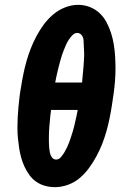

<svg xmlns="http://www.w3.org/2000/svg" viewBox="-20 -765 540 793"><path d="M207 8Q186 8 166 2.5Q146 -3 129.5 -14.5Q113 -26 101.5 -42Q90 -58 81.5 -76Q73 -94 67.5 -114Q62 -134 59 -154Q56 -174 54 -194.5Q52 -215 52 -236Q52 -257 53 -278.5Q54 -300 56 -321Q58 -342 60.5 -363.5Q63 -385 67 -406Q71 -432 76.5 -459Q82 -486 89.5 -512.5Q97 -539 107 -564.5Q117 -590 130.5 -615.5Q144 -641 161 -664Q178 -687 200 -705.5Q222 -724 249 -734.5Q276 -745 303 -745Q328 -745 351 -736Q374 -727 391.5 -710.5Q409 -694 420 -673Q431 -652 438.5 -629Q446 -606 450 -581.5Q454 -557 455.5 -532Q457 -507 457 -481.5Q457 -456 455 -430.5Q453 -405 449.5 -379.5Q446 -354 442 -329Q438 -303 432.5 -276Q427 -249 419.5 -222.5Q412 -196 402 -170.5Q392 -145 378.5 -120Q365 -95 348 -71.5Q331 -48 309 -29.5Q287 -11 260 -1.5Q233 8 207 8ZM319 -424Q320 -436 321 -447Q322 -458 323 -469Q324 -480 325 -491Q326 -502 326.5 -513Q327 -524 327.5 -535Q328 -546 327 -557Q326 -568 326 -579Q326 -590 325 -600.5Q324 -611 317 -620Q310 -629 299 -629Q288 -629 279 -619.5Q270 -610 263.5 -600Q257 -590 252.5 -579.5Q248 -569 243.5 -558Q239 -547 235.5 -536Q232 -525 229 -514Q226 -503 223 -491.5Q220 -480 217.5 -469Q215 -458 212.5 -447Q210 -436 208 -424ZM212 -106Q223 -106 231.5 -116Q240 -126 246 -136Q252 -146 257 -156.5Q262 -167 266 -178Q270 -189 273.5 -200Q277 -211 280.5 -222Q284 -233 286.5 -244Q289 -255 291.5 -266Q294 -277 296.5 -288Q299 -299 301 -311H191Q189 -299 188 -288Q187 -277 186 -266Q185 -255 184 -244Q183 -233 182.5 -222Q182 -211 182 -199.5Q182 -188 182 -177.5Q182 -167 183 -156Q184 -145 186 -134.5Q188 -124 194.5 -115Q201 -106 212 -106Z"/></svg>

Font: Iosevka Curly Heavy Oblique
Style: Regular
Weight: 900
Italic angle: -9°
Monospace: yes
Designer: Belleve Invis
Foundry: Belleve Invis
Version: Version 11.1.0; ttfautohint (v1.8.3)